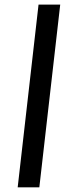

<svg xmlns="http://www.w3.org/2000/svg" viewBox="-20 -802 302 822"><path d="M145 -782.2H237.8L148.4 0H55.7Z"/></svg>

Font: Proza Libre
Style: Italic
Weight: 400
Designer: Jasper de Waard
Foundry: Jasper de Waard
Version: Version 1.000; ttfautohint (v1.4.1.8-43bc)